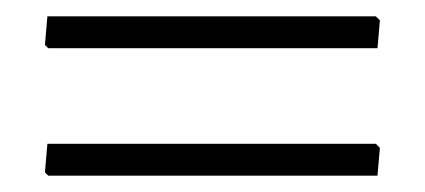

<svg xmlns="http://www.w3.org/2000/svg" viewBox="-20 -385 520 235"><path d="M445 -360 442 -326H39L35 -330L38 -365H440ZM445 -204 442 -170H39L35 -174L38 -209H440Z"/></svg>

Font: Luna Sans Light
Style: Regular
Weight: 300
Designer: Juan Pablo del Peral
Foundry: Huerta Tipografica
Version: Version 2.001; ttfautohint (v1.5)